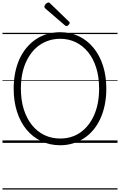

<svg xmlns="http://www.w3.org/2000/svg" viewBox="-20 -1149 965 1544"><path d="M464 19Q381 19 312.5 -13.5Q244 -46 194 -106Q144 -166 117 -250Q90 -334 90 -436Q90 -504 102 -564Q114 -624 137 -674.5Q160 -725 193.5 -765Q227 -805 268.5 -833Q310 -861 359.5 -875.5Q409 -890 464 -890Q546 -890 614 -857.5Q682 -825 731.5 -765Q781 -705 808 -621.5Q835 -538 835 -436Q835 -368 823 -308Q811 -248 788 -197Q765 -146 732 -106Q699 -66 657.5 -38.5Q616 -11 567.5 4Q519 19 464 19ZM464 -35Q509 -35 550 -47Q591 -59 626 -83.5Q661 -108 688.5 -142.5Q716 -177 736 -221.5Q756 -266 766.5 -320Q777 -374 777 -436Q777 -529 754 -603Q731 -677 688.5 -729.5Q646 -782 589 -809.5Q532 -837 464 -837Q418 -837 377 -824.5Q336 -812 300.5 -788Q265 -764 237.5 -729.5Q210 -695 189.5 -650.5Q169 -606 158.5 -552Q148 -498 148 -436Q148 -343 171.5 -269Q195 -195 237.5 -142.5Q280 -90 337.5 -62.5Q395 -35 464 -35ZM515 -939Q511 -939 508.5 -941Q506 -943 501 -946L344 -1081Q339 -1086 338 -1089Q337 -1092 337 -1096Q337 -1103 342.5 -1110.5Q348 -1118 355.5 -1123.5Q363 -1129 370 -1129Q374 -1129 377.5 -1126.5Q381 -1124 385 -1120L534 -976Q539 -973 539.5 -969.5Q540 -966 540 -964Q540 -957 531 -948Q522 -939 515 -939ZM0 365H925V375H0ZM0 -20H925V0H0ZM0 -505H925V-500H0ZM0 -885H925V-875H0Z"/></svg>

Font: Playwrite IT Moderna Guides
Style: Regular
Weight: 400
Designer: Veronika Burian, José Scaglione
Foundry: TypeTogether
Version: Version 1.003